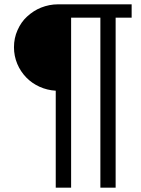

<svg xmlns="http://www.w3.org/2000/svg" viewBox="-20 -720 644 878"><path d="M234.9 -305.2Q195.8 -307.6 161.1 -323.2Q125.5 -339.4 100.1 -365.7Q73.7 -393.1 59.1 -427.7Q43.9 -463.9 43.9 -503.9Q43.9 -545.9 60.1 -582Q76.7 -619.6 103.5 -644Q133.3 -671.4 167.5 -685.1Q205.6 -700.2 245.1 -700.2H582V-639.2H508.8V138.2H439V-639.2H305.2V138.2H234.9Z"/></svg>

Font: Post Grotesk Regular
Style: Regular
Weight: 500
Version: 0.900; ttfautohint (v0.96) -l 8 -r 50 -G 200 -x 14 -w "gGD" 